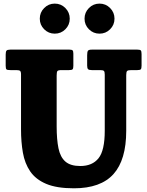

<svg xmlns="http://www.w3.org/2000/svg" viewBox="-20 -1025 816 1064"><path d="M535.5 -636.5H489Q473.5 -636.5 468.2 -641.5Q463 -646.5 463 -661.5V-718Q463 -736.5 467 -743.2Q471 -750 489 -750H741Q756 -750 760.2 -745.5Q764.5 -741 764.5 -725V-661.5Q764.5 -645 760 -640.8Q755.5 -636.5 740.5 -636.5H708Q690 -636.5 684.8 -632Q679.5 -627.5 679.5 -609V-300Q679.5 -139 608.8 -60.2Q538 18.5 389.5 18.5Q294 18.5 235.8 -6.2Q177.5 -31 147.2 -75.5Q117 -120 106.8 -179.2Q96.5 -238.5 96.5 -307.5V-612.5Q96.5 -628.5 91 -632.5Q85.5 -636.5 70 -636.5H38Q21 -636.5 16.2 -640.2Q11.5 -644 11.5 -661V-722.5Q11.5 -739 16.2 -744.5Q21 -750 37 -750H365Q378 -750 382.2 -745.8Q386.5 -741.5 386.5 -727.5V-660.5Q386.5 -645.5 382.2 -641Q378 -636.5 362 -636.5H321Q302 -636.5 298 -631Q294 -625.5 294 -606.5V-324.5Q294 -252.5 304 -203.5Q314 -154.5 342.2 -129.8Q370.5 -105 425 -105Q491.5 -105 526 -148Q560.5 -191 560.5 -300V-611.5Q560.5 -628 555.5 -632.2Q550.5 -636.5 535.5 -636.5ZM531.5 -838.5Q497 -838.5 472.8 -862.8Q448.5 -887 448.5 -921.5Q448.5 -956 472.8 -980.5Q497 -1005 531.5 -1005Q566 -1005 590.2 -980.5Q614.5 -956 614.5 -921.5Q614.5 -887 590.2 -862.8Q566 -838.5 531.5 -838.5ZM283.5 -838.5Q249 -838.5 224.8 -862.8Q200.5 -887 200.5 -921.5Q200.5 -956 224.8 -980.5Q249 -1005 283.5 -1005Q318 -1005 342.2 -980.5Q366.5 -956 366.5 -921.5Q366.5 -887 342.2 -862.8Q318 -838.5 283.5 -838.5Z"/></svg>

Font: Besley* Narrow Heavy
Style: Regular
Weight: 800
Width: 4
Designer: Owen Earl
Foundry: indestructible type*
Version: Version 3.000; ttfautohint (v1.8.3)